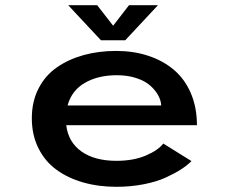

<svg xmlns="http://www.w3.org/2000/svg" viewBox="-20 -708 890 739"><path d="M588 -688 462 -553H368.5L242.5 -688H354L415.5 -609L476.5 -688ZM717 -88Q700.5 -71.5 677 -56.2Q653.5 -41 618.2 -24.8Q583 -8.5 533.2 1.2Q483.5 11 428 11Q359 11 300.2 -5.8Q241.5 -22.5 197.2 -54.8Q153 -87 127.8 -137.8Q102.5 -188.5 102.5 -253Q102.5 -317 128.2 -367.2Q154 -417.5 199 -448.8Q244 -480 302 -496Q360 -512 427 -512Q493 -512 549.2 -493.8Q605.5 -475.5 647.8 -440.5Q690 -405.5 714 -350.5Q738 -295.5 738 -226H235Q243 -160.5 293.8 -124.8Q344.5 -89 428 -89Q493 -89 540.5 -109Q588 -129 608.5 -155.5ZM430 -418.5Q357.5 -418.5 306.8 -389.2Q256 -360 240 -302H600.5Q599.5 -321.5 588.8 -341.2Q578 -361 558 -378.8Q538 -396.5 504.5 -407.5Q471 -418.5 430 -418.5Z"/></svg>

Font: League Mono Wide Medium
Style: Regular
Weight: 500
Width: 8
Designer: Tyler Finck
Foundry: The League of Moveable Type / Tyler Finck
Version: Version 2.210